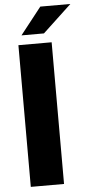

<svg xmlns="http://www.w3.org/2000/svg" viewBox="-63 -994 483 1030"><g transform="rotate(-5 178.5 -479.5)"><path d="M239 0H60V-763H239ZM202 -814H81L195 -959H357Z"/></g></svg>

Font: Open Sauce One Black
Style: Regular
Weight: 900
Designer: Alfredo Marco Pradil
Foundry: Creative Sauce Fz LLC
Version: Version 1.477